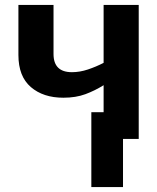

<svg xmlns="http://www.w3.org/2000/svg" viewBox="-20 -566 640 782"><path d="M481 0H545V-546H402V-310Q371 -294 338 -283Q305 -272 273 -272Q198 -272 198 -346V-546H55V-342Q55 -255 105.5 -211.5Q156 -168 238 -168Q289 -168 328 -182.5Q367 -197 402 -219V-109H352V196H481Z"/></svg>

Font: Noto Sans Mono UI
Style: Bold
Weight: 700
Designer: Monotype Design team
Foundry: Monotype Imaging Inc.
Version: 1.000